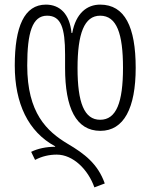

<svg xmlns="http://www.w3.org/2000/svg" viewBox="-20 -562 651 832"><path d="M389 250 434 233C404 148 346 104 273 61C183 7 98 -72 98 -278C98 -421 120 -494 184 -494C244 -494 262 -442 262 -326V-267C262 -95 309 5 415 5C517 5 568 -94 568 -268C568 -445 521 -542 414 -542C358 -542 309 -506 293 -419H290C282 -502 239 -542 179 -542C85 -542 44 -446 44 -278C44 -114 102 9 219 72V74C180 74 143 82 115 96L132 131C162 115 194 108 226 108C297 108 362 173 389 250ZM414 -43C345 -43 316 -117 316 -267C316 -416 345 -494 414 -494C486 -494 513 -416 513 -268C513 -118 484 -43 414 -43Z"/></svg>

Font: Noto Sans Georgian ExtraCondensed Light
Style: Regular
Weight: 300
Width: 2
Designer: Monotype Design Team, Akaki Razmadze
Foundry: Google LLC
Version: Version 2.005